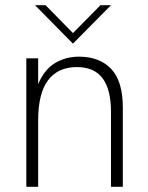

<svg xmlns="http://www.w3.org/2000/svg" viewBox="-20 -717 568 737"><path d="M451.5 0H406V-288Q406 -373 374 -416.2Q342 -459.5 275 -459.5Q202.5 -459.5 164.5 -409Q126.5 -358.5 126.5 -255V0H81V-493H126.5V-394Q150 -450 191 -474.8Q232 -499.5 283.5 -499.5Q362 -499.5 406.8 -452.5Q451.5 -405.5 451.5 -303.5ZM260 -549.5 114.5 -697H155L260 -590L365.5 -697H406Z"/></svg>

Font: Acari Sans Neue Light
Style: Regular
Weight: 300
Designer: Alfredo Marco Pradil (font), Cristiano Sobral (main changes)
Foundry: Hanken Design Co. (font), Cristiano Sobral (main changes)
Version: Version 2.459;March 19, 2022;FontCreator 14.0.0.2808 64-bit;